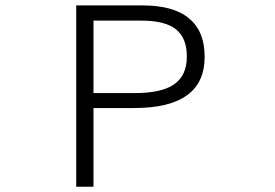

<svg xmlns="http://www.w3.org/2000/svg" viewBox="-20 -706 1040 727"><path d="M268.6 1H334V-296.9H487.3Q622.1 -296.9 688.5 -345.7Q754.9 -393.6 754.9 -491.2Q754.9 -587.9 695.3 -636.7Q636.7 -685.5 519.5 -685.5H268.6ZM334 -353.5V-627.9H516.6Q603.5 -627.9 645.5 -595.7Q687.5 -562.5 687.5 -492.2Q687.5 -418.9 637.7 -385.7Q590.8 -353.5 488.3 -353.5Z"/></svg>

Font: DotumChe
Style: Regular
Weight: 400
Monospace: yes
Version: Version 2.21